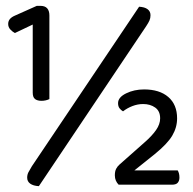

<svg xmlns="http://www.w3.org/2000/svg" viewBox="-20 -632 661 657"><path d="M92 -315V-548L31 -519Q23 -523 15.5 -531Q8 -539 8 -550Q8 -560 14 -567Q20 -574 32 -579L106 -612H118Q134 -612 141.5 -603.5Q149 -595 149 -579V-293Q143 -290 136 -288.5Q129 -287 122 -287Q108 -287 100 -293Q92 -299 92 -315ZM473 -326Q526 -326 556 -300Q586 -274 586 -227Q586 -196 569.5 -168Q553 -140 510 -105L440 -49H588Q591 -44 592.5 -38Q594 -32 594 -24Q594 -14 588.5 -7Q583 0 568 0H386Q380 -6 376.5 -14Q373 -22 373 -32Q373 -46 377.5 -54.5Q382 -63 389 -69L476 -146Q500 -167 514 -187Q528 -207 528 -227Q528 -252 511 -264Q494 -276 470 -276Q451 -276 433 -269Q415 -262 401 -251Q394 -255 389 -261.5Q384 -268 384 -279Q384 -299 411.5 -312.5Q439 -326 473 -326ZM89 -63 456 -609Q475 -608 485 -600.5Q495 -593 495 -580Q495 -570 491.5 -562Q488 -554 480 -542L113 5Q94 4 83.5 -3.5Q73 -11 73 -24Q73 -34 77 -42Q81 -50 89 -63Z"/></svg>

Font: Baloo Bhaina 2
Style: Regular
Weight: 400
Designer: Yesha Goshar, Manish Minz, Shuchita Grover and Ek Type
Foundry: Ek Type
Version: Version 1.700